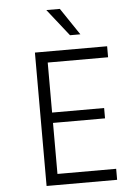

<svg xmlns="http://www.w3.org/2000/svg" viewBox="-66 -1097 832 1147"><g transform="rotate(-5 350.0 -523.5)"><path d="M166 0V-800H599V-734H237V-434H549V-372H237V-66H589V0ZM446 -885H384L256 -1047H337Z"/></g></svg>

Font: Martian Mono ExtraLight
Style: Regular
Weight: 200
Monospace: yes
Designer: Roman Shamin
Foundry: Evil Martians
Version: Version 1.000; ttfautohint (v1.8.4.7-5d5b)